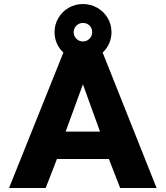

<svg xmlns="http://www.w3.org/2000/svg" viewBox="-20 -934 823 954"><path d="M758 0H577L521 -144H263L207 0H25L295 -673Q274 -692 262.5 -718.5Q251 -745 251 -774Q251 -812 270 -844.5Q289 -877 321.5 -895.5Q354 -914 392 -914Q430 -914 463 -895.5Q496 -877 515 -844.5Q534 -812 534 -774Q534 -745 522.5 -718.5Q511 -692 490 -673ZM346 -774Q346 -755 359.5 -741.5Q373 -728 392 -728Q411 -728 424.5 -741.5Q438 -755 438 -774Q438 -794 425 -807Q412 -820 392 -820Q373 -820 359.5 -806.5Q346 -793 346 -774ZM477 -280 392 -515 306 -280Z"/></svg>

Font: Prompt
Style: Bold
Weight: 700
Designer: Katatrad Team
Foundry: CadsonDemak
Version: Version 1.000